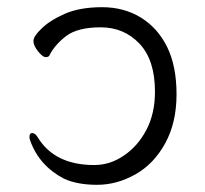

<svg xmlns="http://www.w3.org/2000/svg" viewBox="-20 -501 570 534"><path d="M158 -4Q89 -40 64 -110Q62 -115 62 -120Q62 -131 69 -131Q78 -131 85 -119Q132 -42 242 -42Q286 -42 324 -68Q363 -94 387 -139.5Q411 -185 411 -246Q411 -334 368 -379.5Q325 -425 260 -425Q195 -425 163 -400Q131 -375 117 -346Q114 -342 107 -342Q99 -342 86 -358Q73 -374 73 -387Q73 -400 95 -421Q118 -444 160 -462.5Q202 -481 264 -481Q325 -481 372 -452Q419 -423 445 -370Q471 -317 471 -238.5Q471 -160 439.5 -102.5Q408 -45 356.5 -16Q305 13 250 13Q195 13 158 -4ZM117 -346Z"/></svg>

Font: ToneOZ-Pinyin-WenKai-Light
Style: Light
Weight: 300
Designer: Fontworks Inc.
Foundry: ToneOZ
Version: Version 0.240331